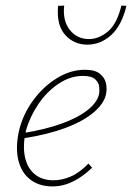

<svg xmlns="http://www.w3.org/2000/svg" viewBox="-20 -663 473 688"><path d="M168 5Q120 5 88 -20Q56 -45 45.5 -90Q35 -135 48 -194Q62 -253 98.5 -303Q135 -353 184 -383Q233 -413 284 -413Q320 -413 337.5 -399Q355 -385 359.5 -365.5Q364 -346 360 -326Q353 -292 316 -260.5Q279 -229 215.5 -205Q152 -181 62 -167V-186Q143 -199 202 -220.5Q261 -242 295 -269.5Q329 -297 335 -326Q337 -337 335.5 -352Q334 -367 321 -379Q308 -391 277 -391Q232 -391 190 -363Q148 -335 117.5 -290Q87 -245 73 -195Q61 -143 69 -102.5Q77 -62 103.5 -39.5Q130 -17 172 -17Q202 -17 233.5 -30.5Q265 -44 297 -77L310 -62Q287 -40 263.5 -25Q240 -10 216.5 -2.5Q193 5 168 5ZM293 -503Q245 -503 213.5 -538Q182 -573 188 -642L210 -643Q204 -589 230 -556Q256 -523 299 -523Q334 -523 366.5 -550Q399 -577 415 -643L433 -642Q416 -571 378 -537Q340 -503 293 -503Z"/></svg>

Font: Ysabeau Office Thin
Style: Italic
Weight: 250
Italic angle: -12°
Designer: Christian Thalmann (Catharsis Fonts)
Version: Version 2.001;gftools[0.9.30]; featfreeze: tnum,lnum,ss02